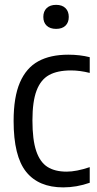

<svg xmlns="http://www.w3.org/2000/svg" viewBox="-20 -782 410 811"><path d="M37.5 -271Q37.5 -372 64.2 -433.8Q91 -495.5 141.8 -523.2Q192.5 -551 268.5 -551Q317 -551 359 -540.5V-474Q317.5 -484.5 280 -484.5Q222.5 -484.5 187.2 -465Q152 -445.5 134.5 -399.5Q117 -353.5 117 -273.5Q117 -191.5 133 -144.2Q149 -97 180.5 -77Q212 -57 261.5 -57Q302.5 -57 359 -76V-10Q303.5 9.5 247 9.5Q143 9.5 90.2 -56.5Q37.5 -122.5 37.5 -271ZM163 -710.5Q163 -734 177.2 -747.8Q191.5 -761.5 217 -761.5Q242.5 -761.5 256.5 -747.8Q270.5 -734 270.5 -710.5Q270.5 -687 256.5 -673.5Q242.5 -660 217 -660Q191.5 -660 177.2 -673.5Q163 -687 163 -710.5Z"/></svg>

Font: Encode Sans Condensed
Style: Regular
Weight: 400
Width: 3
Designer: Multiple Designers
Foundry: Impallari Type
Version: Version 2.000